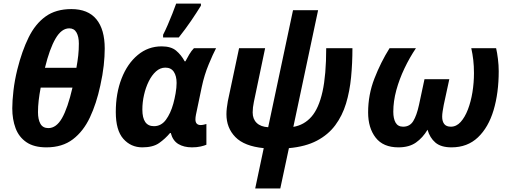

<svg xmlns="http://www.w3.org/2000/svg" viewBox="-20 -816 2859 1076"><path d="M240.2 9.8Q170.4 9.8 128.2 -19Q85.9 -47.9 67.4 -97.4Q48.8 -147 48.8 -209Q48.8 -250.5 55.4 -308.1Q62 -365.7 77.1 -426.8Q103 -530.3 140.4 -606.2Q177.7 -682.1 235.4 -723.6Q293 -765.1 379.9 -765.1Q473.1 -765.1 520 -708.3Q566.9 -651.4 566.9 -543.9Q566.9 -500.5 561.3 -449Q555.7 -397.5 542 -335.9Q520.5 -235.8 483.9 -158Q447.3 -80.1 388.2 -35.2Q329.1 9.8 240.2 9.8ZM231.9 -436H408.2Q415 -473.6 418.5 -505.6Q421.9 -537.6 421.9 -571.8Q421.9 -610.4 408.7 -633.8Q395.5 -657.2 368.2 -657.2Q324.7 -657.2 291.3 -599.9Q257.8 -542.5 231.9 -436ZM251 -98.1Q295.4 -98.1 327.4 -153.8Q359.4 -209.5 386.2 -325.2H208Q200.7 -286.6 196.8 -253.2Q192.9 -219.7 192.9 -188Q192.9 -146.5 206.5 -122.3Q220.2 -98.1 251 -98.1Z M777.8 9.8Q713.4 9.8 671.1 -38.1Q628.9 -85.9 628.9 -188Q628.9 -293 661.4 -376.2Q693.8 -459.5 752 -507.8Q810.1 -556.2 885.7 -556.2Q938.5 -556.2 967 -532.2Q995.6 -508.3 1015.1 -472.2H1019Q1027.3 -488.8 1040.3 -510.5Q1053.2 -532.2 1066.9 -545.9H1190.9Q1173.8 -513.7 1149.4 -454.8Q1125 -396 1110.8 -329.1L1078.1 -172.9Q1075.2 -158.2 1075.2 -147Q1075.2 -115.2 1105 -115.2Q1112.3 -115.2 1121.6 -117.2Q1130.9 -119.1 1136.7 -121.1V-4.9Q1126 0 1104.7 4.9Q1083.5 9.8 1056.2 9.8Q1010.3 9.8 979.2 -9Q948.2 -27.8 937 -70.8H933.1Q906.2 -38.6 871.8 -14.4Q837.4 9.8 777.8 9.8ZM842.8 -108.9Q883.3 -108.9 909.7 -144.5Q936 -180.2 951.2 -234.9Q958.5 -261.2 964.1 -293Q969.7 -324.7 969.7 -351.1Q969.7 -390.1 954.1 -413.6Q938.5 -437 906.7 -437Q877.9 -437 854.2 -415.8Q830.6 -394.5 813.5 -359.9Q796.4 -325.2 787.1 -283.9Q777.8 -242.7 777.8 -202.1Q777.8 -108.9 842.8 -108.9ZM894 -606V-621.1Q906.2 -644.5 919.7 -675.8Q933.1 -707 945.8 -738.8Q958.5 -770.5 967.3 -795.9H1106V-784.2Q1082 -745.1 1050.8 -699.2Q1019.5 -653.3 981.9 -606Z M1410.2 240.2 1458 14.2Q1349.1 3.4 1299.1 -47.9Q1249 -99.1 1249 -175.8Q1249 -193.4 1251.2 -211.4Q1253.4 -229.5 1256.8 -249L1319.8 -545.9H1465.8L1402.8 -245.1Q1396 -212.9 1396 -186Q1396 -148.9 1418.5 -127.2Q1440.9 -105.5 1482.9 -103L1622.1 -758.8H1762.7L1624 -105Q1684.6 -115.2 1725.6 -162.1Q1766.6 -209 1787.4 -302.5Q1808.1 -396 1808.1 -545.9H1955.1Q1955.1 -461.9 1947.5 -383.1Q1939.9 -304.2 1919.2 -235.8Q1898.4 -167.5 1858.9 -114.3Q1819.3 -61 1755.9 -27.6Q1692.4 5.9 1599.1 14.2L1550.8 240.2Z M2212.9 9.8Q2127.4 9.8 2085.2 -44.7Q2043 -99.1 2043 -186Q2043 -285.2 2078.4 -376.2Q2113.8 -467.3 2163.1 -545.9H2311Q2275.4 -493.2 2246.6 -432.6Q2217.8 -372.1 2200.9 -310.1Q2184.1 -248 2184.1 -189.9Q2184.1 -151.4 2197 -128.7Q2210 -106 2239.3 -106Q2276.9 -106 2296.1 -137.7Q2315.4 -169.4 2328.1 -228L2358.9 -372.1H2498L2466.8 -228Q2463.4 -209.5 2460.7 -192.6Q2458 -175.8 2458 -162.1Q2458 -135.7 2469.7 -120.8Q2481.4 -106 2506.8 -106Q2537.6 -106 2561.5 -132.3Q2585.4 -158.7 2602.3 -202.6Q2619.1 -246.6 2627.7 -299.6Q2636.2 -352.5 2636.2 -405.8Q2636.2 -445.8 2632.3 -479.7Q2628.4 -513.7 2621.1 -545.9H2760.3Q2766.1 -521.5 2770.5 -485.8Q2774.9 -450.2 2774.9 -417Q2774.9 -294.9 2746.1 -198.5Q2717.3 -102.1 2658.4 -46.1Q2599.6 9.8 2510.3 9.8Q2451.2 9.8 2419.9 -17.1Q2388.7 -43.9 2376 -88.9Q2349.1 -43.9 2311 -17.1Q2272.9 9.8 2212.9 9.8Z"/></svg>

Font: Open Sans
Style: Bold Italic
Weight: 700
Italic angle: -12°
Designer: Monotype Design Team
Foundry: Monotype Imaging Inc.
Version: Version 3.003; ttfautohint (v1.8.4)